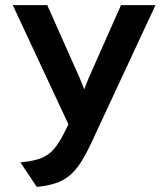

<svg xmlns="http://www.w3.org/2000/svg" viewBox="-20 -720 656 752"><path d="M124 12 60 -84Q101 -88 128 -96Q155 -104 174.5 -120Q194 -136 211 -163.2Q228 -190.5 248 -233L30 -700H165L291 -417Q295.5 -406.5 300.5 -394.2Q305.5 -382 310 -370Q314.5 -382 319.2 -394Q324 -406 329 -418L454 -700H589L338 -161Q315.5 -113 294.8 -81.2Q274 -49.5 250 -30.5Q226 -11.5 195.8 -1.8Q165.5 8 124 12Z"/></svg>

Font: Overpass Mono
Style: Bold
Weight: 700
Monospace: yes
Designer: Delve Withrington, Dave Bailey
Foundry: Delve Fonts LLC
Version: Version 4.000